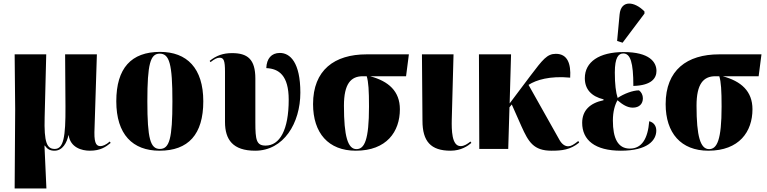

<svg xmlns="http://www.w3.org/2000/svg" viewBox="-20 -844 4346 1088"><path d="M63 224H243L232 -19H234C248 1 263 10 289 10C335 10 359 -36 368 -78H369C379 -8 443 10 489 10C550 10 580 -12 607 -34L602 -42C581 -23 561 -16 550 -16C530 -16 514 -25 515 -94L529 -536H349L351 -240C352 -67 340 0 290 0C246 0 229 -36 233 -180L242 -536H63L66 -225Z M884 10C1047 10 1132 -82 1132 -270C1132 -458 1039 -550 887 -550C724 -550 639 -458 639 -270C639 -82 732 10 884 10ZM886 0C832 0 815 -58 815 -270C815 -482 832 -540 885 -540C940 -540 957 -482 957 -270C957 -58 940 0 886 0Z M1426 10C1588 10 1682 -147 1682 -319C1682 -490 1624 -544 1566 -544C1518 -544 1491 -512 1489 -458C1560 -455 1616 -417 1616 -279C1616 -107 1565 -19 1485 -19C1433 -19 1427 -51 1427 -151V-399C1427 -508 1383 -543 1295 -543C1245 -543 1207 -530 1168 -499L1173 -492C1196 -510 1210 -517 1224 -517C1248 -517 1255 -501 1255 -437V-153C1255 -52 1300 10 1426 10Z M1996 10C2171 10 2246 -98 2246 -225C2246 -327 2182 -384 2077 -412H2281L2297 -536H2057C1875 -536 1754 -447 1754 -254C1754 -90 1841 10 1996 10ZM2000 1C1951 1 1929 -71 1929 -245C1929 -369 1968 -412 2036 -412H2058C2068 -380 2071 -331 2071 -240C2071 -50 2045 1 2000 1Z M2533 10C2593 10 2631 -17 2651 -34L2646 -42C2628 -28 2611 -16 2590 -16C2539 -16 2539 -109 2540 -166L2550 -536H2371L2374 -160C2374 -43 2421 10 2533 10Z M2696 0H2860L2867 -236L2880 -252L2935 -128C2975 -39 3004 10 3105 10C3164 10 3212 5 3262 -36L3257 -45C3231 -24 3215 -15 3200 -15C3182 -15 3165 -26 3151 -50L2975 -363C3018 -391 3096 -415 3211 -404C3216 -483 3196 -539 3130 -539C3080 -539 3056 -507 2986 -415L2868 -258L2876 -536H2694Z M3508 -602 3632 -767V-779C3577 -836 3499 -847 3491 -762L3477 -612ZM3498 10C3650 10 3699 -49 3699 -104C3699 -129 3686 -150 3659 -157C3651 -58 3617 -2 3549 -2C3481 -2 3453 -61 3453 -161C3453 -211 3464 -249 3479 -276C3508 -251 3535 -234 3566 -234C3603 -234 3623 -256 3623 -287C3623 -305 3615 -322 3601 -332C3566 -332 3516 -313 3480 -289C3470 -320 3464 -366 3464 -433C3464 -519 3485 -541 3512 -541C3552 -541 3569 -491 3569 -357C3676 -360 3700 -404 3700 -442C3700 -491 3662 -549 3514 -549C3375 -549 3294 -493 3294 -401C3294 -338 3331 -298 3400 -281V-276C3323 -260 3279 -218 3279 -148C3279 -50 3352 10 3498 10Z M3994 10C4169 10 4244 -98 4244 -225C4244 -327 4180 -384 4075 -412H4279L4295 -536H4055C3873 -536 3752 -447 3752 -254C3752 -90 3839 10 3994 10ZM3998 1C3949 1 3927 -71 3927 -245C3927 -369 3966 -412 4034 -412H4056C4066 -380 4069 -331 4069 -240C4069 -50 4043 1 3998 1Z"/></svg>

Font: Noto Serif Display Condensed Black
Style: Regular
Weight: 900
Width: 3
Designer: Monotype Design Team
Foundry: Monotype Imaging Inc.
Version: Version 2.009